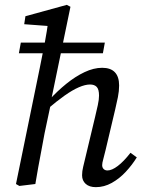

<svg xmlns="http://www.w3.org/2000/svg" viewBox="-20 -760 596 793"><path d="M376 13Q349 13 334 -0.5Q319 -14 319 -36Q319 -53 323.5 -71Q328 -89 335 -119L373 -278Q379 -303 384 -326Q389 -349 389 -365Q389 -391 379.5 -401Q370 -411 352 -411Q332 -411 305.5 -399.5Q279 -388 246.5 -365Q214 -342 173 -307L166 -348H184Q217 -384 254 -414Q291 -444 329 -462Q367 -480 402 -480Q437 -480 454.5 -461.5Q472 -443 472 -407Q472 -384 467 -359Q462 -334 456 -309L416 -140Q411 -118 406.5 -102.5Q402 -87 402 -78Q402 -68 408 -62Q414 -56 424 -56Q442 -56 466.5 -74.5Q491 -93 519 -129L545 -110Q526 -79 499.5 -50.5Q473 -22 441.5 -4.5Q410 13 376 13ZM60 8 46 0 144 -478Q155 -531 164.5 -581Q174 -631 181 -684L201 -651L80 -660L85 -693L256 -740L271 -732L193 -355L192 -341L164 -209Q158 -174 151 -139Q144 -104 138 -69.5Q132 -35 126 0ZM58 -540 66 -584H413L405 -540Z"/></svg>

Font: Source Serif 4 18pt
Style: Italic
Weight: 400
Italic angle: -12°
Designer: Frank Grießhammer
Foundry: Adobe Systems Incorporated
Version: Version 4.004;hotconv 1.0.116;makeotfexe 2.5.65601